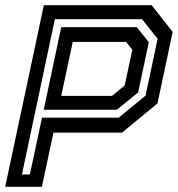

<svg xmlns="http://www.w3.org/2000/svg" viewBox="-32 -720 686 740"><path d="M-12 0 137 -700H552.5L633.5 -597L575 -321.5L438.5 -209H174L129.5 0ZM52.5 -47.5H83L130 -266.5H425.5L529 -351.5L575.5 -570.5L515.5 -646H179.5ZM204 -350.5H399.5L448.5 -390.5L478 -528L454 -558.5H248.5ZM136.5 -297 204 -615.5H495L541.5 -557.5L500.5 -364L418.5 -297Z"/></svg>

Font: Tourney SemiBold
Style: Italic
Weight: 600
Italic angle: -12°
Version: Version 1.015